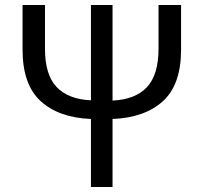

<svg xmlns="http://www.w3.org/2000/svg" viewBox="-20 -753 820 773"><path d="M346.2 0V-273.9Q216.3 -279.3 143.6 -345.9Q70.8 -412.6 70.8 -553.2V-732.9H161.1V-557.1Q161.1 -452.1 207.8 -402.8Q254.4 -353.5 346.2 -349.1V-732.9H433.1V-348.1Q525.4 -352.5 571.8 -402.3Q618.2 -452.1 618.2 -557.1V-732.9H709V-553.2Q709 -412.1 636 -345.7Q563 -279.3 433.1 -273.9V0Z"/></svg>

Font: Source Han Sans CN
Style: Regular
Weight: 400
Designer: Ryoko NISHIZUKA  (kana, bopomofo & ideographs); Paul D. Hunt (Latin, Greek & Cyrillic); Sandoll Communications , Soo-you
Foundry: Adobe
Version: Version 2.004;hotconv 1.0.118;makeotfexe 2.5.65603